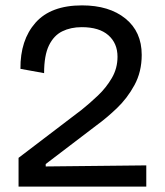

<svg xmlns="http://www.w3.org/2000/svg" viewBox="-20 -694 614 714"><path d="M49 0V-107L284 -286Q314 -310 344.5 -339Q375 -368 396 -404Q417 -440 417 -483Q417 -533 383 -563Q349 -593 284 -593Q243 -593 211.5 -577.5Q180 -562 162 -525Q144 -488 144 -422L56 -438Q55 -545 112 -609.5Q169 -674 285 -674Q386 -674 446.5 -625Q507 -576 507 -490Q507 -427 480 -377.5Q453 -328 414 -291Q375 -254 339 -228L150 -84V-75L524 -79V0Z"/></svg>

Font: Bricolage Grotesque 12pt
Style: Regular
Weight: 400
Designer: Mathieu Triay
Foundry: Atelier Triay
Version: Version 1.001; ttfautohint (v1.8.4.7-5d5b);gftools[0.9.33.de